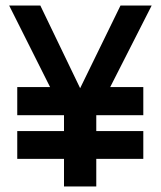

<svg xmlns="http://www.w3.org/2000/svg" viewBox="-20 -670 578 690"><path d="M210 0V-99H42V-199H210V-256H42V-357H160L13 -650H125L268 -353L413 -650H525L376 -357H495V-256H326V-199H495V-99H326V0Z"/></svg>

Font: Gabarito Medium
Style: Regular
Weight: 500
Designer: Leandro Assis / Alvaro Franca / Felipe Casaprima
Foundry: Naipe Foundry
Version: Version 1.000